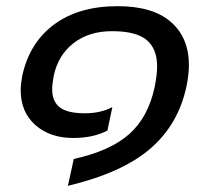

<svg xmlns="http://www.w3.org/2000/svg" viewBox="-20 -515 670 622"><path d="M219 0Q337 -26 398.5 -80.5Q460 -135 481 -233Q489 -273 489 -300Q489 -357 455 -385.5Q421 -414 343 -414Q268 -414 218 -375Q168 -336 154 -269Q149 -242 149 -226Q149 -186 174 -167Q199 -148 255 -148Q306 -148 344 -168L328 -92Q282 -68 217 -68Q142 -68 94.5 -110Q47 -152 47 -223Q47 -242 52 -269Q75 -376 155 -435.5Q235 -495 361 -495Q475 -495 533.5 -444Q592 -393 592 -304Q592 -273 584 -235Q558 -112 467 -33.5Q376 45 200 87Z"/></svg>

Font: Prompt
Style: Italic
Weight: 400
Italic angle: -12°
Designer: Katatrad Team
Foundry: CadsonDemak
Version: Version 1.001